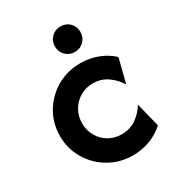

<svg xmlns="http://www.w3.org/2000/svg" viewBox="-153 -695 728 798"><g transform="rotate(-30 211.0 -295.5)"><path d="M252.1 12.5Q190.3 12.5 139.2 -17.4Q88.2 -47.2 58.3 -97.6Q28.5 -147.9 28.5 -208.3Q28.5 -269.4 58.3 -319.8Q88.2 -370.1 139.2 -399.7Q190.3 -429.2 252.1 -429.2Q295.8 -429.2 334.7 -414.6Q373.6 -400 403.5 -372.2L374.3 -256.9Q356.9 -286.8 326.4 -308.7Q295.8 -330.6 255.6 -330.6Q220.8 -330.6 193.4 -313.9Q166 -297.2 150.3 -269.8Q134.7 -242.4 134.7 -208.3Q134.7 -175 150.3 -147.2Q166 -119.4 193.4 -103.1Q220.8 -86.8 255.6 -86.8Q295.8 -86.8 326.4 -108.3Q356.9 -129.9 374.3 -160.4L403.5 -44.4Q373.6 -16.7 334.7 -2.1Q295.8 12.5 252.1 12.5ZM257.6 -480.6Q231.9 -480.6 214.2 -498.3Q196.5 -516 196.5 -541.7Q196.5 -568.1 214.2 -585.4Q231.9 -602.8 257.6 -602.8Q284 -602.8 301.4 -585.4Q318.8 -568.1 318.8 -541.7Q318.8 -516 301.4 -498.3Q284 -480.6 257.6 -480.6Z"/></g></svg>

Font: Afacad SemiBold
Style: Regular
Weight: 600
Designer: Kristian Moeller
Foundry: Dicotype
Version: Version 1.000